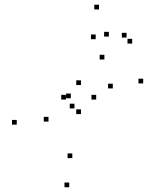

<svg xmlns="http://www.w3.org/2000/svg" viewBox="-20 -772 660 813"><path d="M387.3 -350.4V-370.4H367.3V-350.4ZM322.8 -411.9V-431.9H302.8V-411.9ZM259.3 -350.4V-370.4H239.3V-350.4ZM295.3 -312.9V-332.9H275.3V-312.9ZM279.8 -355.9V-375.9H259.8V-355.9ZM322.8 -288.9V-308.9H302.8V-288.9ZM586.3 -418.8V-438.8H566.3V-418.8ZM515.9 -613V-633H495.9V-613ZM440.9 -617.1V-637.1H420.9V-617.1ZM422 -520V-540H402V-520ZM457.6 -397.6V-417.6H437.6V-397.6ZM286.2 -102.4V-122.4H266.2V-102.4ZM185.3 -257.2V-277.2H165.3V-257.2ZM385.2 -606V-626H365.2V-606ZM539.8 -587.5V-607.5H519.8V-587.5ZM399.2 -732V-752H379.2V-732ZM50.9 -244.2V-264.2H30.9V-244.2ZM273.1 20.9V0.9H253.1V20.9Z"/></svg>

Font: Monaspace Radon Dots Var
Style: Regular
Weight: 400
Designer: Riley Cran and the Lettermatic Team
Version: Version 1.100 (Monaspace Radon Dots)